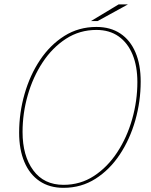

<svg xmlns="http://www.w3.org/2000/svg" viewBox="-20 -870 704 898"><path d="M277 8.5Q211.5 8.5 165 -23Q118.5 -54.5 94 -112.5Q69.5 -170.5 69.5 -249.5Q69.5 -342 94.8 -430.2Q120 -518.5 167.2 -589.2Q214.5 -660 281.2 -702Q348 -744 431 -744Q496.5 -744 542.8 -713.2Q589 -682.5 613.5 -625.2Q638 -568 638 -488.5Q638 -396 612.8 -307.2Q587.5 -218.5 540.2 -147.2Q493 -76 426.5 -33.8Q360 8.5 277 8.5ZM277 -5.5Q356 -5.5 419.5 -47Q483 -88.5 528.5 -158Q574 -227.5 598.2 -313Q622.5 -398.5 622.5 -486Q622.5 -560 600 -614.8Q577.5 -669.5 534.8 -699.8Q492 -730 431 -730Q352.5 -730 288.8 -688.8Q225 -647.5 179.5 -578.5Q134 -509.5 109.8 -424.8Q85.5 -340 85.5 -252.5Q85.5 -141.5 135.5 -73.5Q185.5 -5.5 277 -5.5ZM405.5 -771.5 535 -849.5H578.5L436.5 -771.5Z"/></svg>

Font: Epilogue Thin
Style: Italic
Weight: 250
Italic angle: -12°
Designer: Tyler Finck
Foundry: Etcetera Type Co
Version: Version 2.112